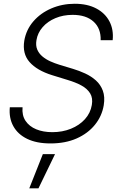

<svg xmlns="http://www.w3.org/2000/svg" viewBox="-20 -758 638 1031"><path d="M251 12.2Q176.8 12.2 126.2 -12.2Q75.7 -36.6 51.5 -80.6Q27.3 -124.5 32.7 -182.1H101.1Q97.2 -138.7 117.2 -108.9Q137.2 -79.1 174.6 -63.7Q211.9 -48.3 261.2 -48.3Q315.4 -48.3 360.8 -66.7Q406.2 -85 436 -117.9Q465.8 -150.9 473.1 -194.3Q479.5 -231.4 464.1 -256.6Q448.7 -281.7 417.5 -298.8Q386.2 -315.9 343.3 -328.6L259.3 -354.5Q178.2 -379.9 138.7 -424.8Q99.1 -469.7 110.4 -539.6Q120.6 -598.6 159.2 -643.3Q197.8 -688 255.9 -712.9Q314 -737.8 381.3 -737.8Q449.2 -737.8 496.8 -712.6Q544.4 -687.5 567.6 -643.3Q590.8 -599.1 585 -542H520.5Q522.5 -605.5 482.4 -641.8Q442.4 -678.2 370.1 -678.2Q319.3 -678.2 277.6 -660.6Q235.8 -643.1 209 -612.3Q182.1 -581.5 175.8 -542.5Q170.9 -513.7 179.9 -492.2Q189 -470.7 207.5 -455.1Q226.1 -439.5 250 -428.7Q273.9 -418 299.3 -410.2L372.1 -388.2Q404.8 -378.4 437.3 -363.5Q469.7 -348.6 494.9 -326.2Q520 -303.7 532.2 -271Q544.4 -238.3 537.1 -192.9Q527.3 -134.3 489.7 -87.9Q452.1 -41.5 391.6 -14.6Q331.1 12.2 251 12.2ZM137.2 253.4 210 69.8H275.4L186.5 253.4Z"/></svg>

Font: Inter Tight Light
Style: Italic
Weight: 300
Italic angle: -9.39999°
Designer: Rasmus Andersson
Foundry: rsms
Version: Version 3.004